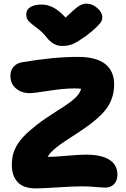

<svg xmlns="http://www.w3.org/2000/svg" viewBox="-20 -1022 690 1053"><path d="M454.1 -1002Q485.8 -1002 513.4 -978Q541 -954.1 541 -928.2Q541 -916 536.6 -906.2Q532.2 -896.5 512 -876Q491.7 -855.5 451.2 -824.2Q405.3 -792 380.1 -781Q355 -770 319.8 -770Q272 -770 234.9 -817.9Q211.9 -847.2 181.9 -869.1Q151.9 -891.1 137.9 -905.3Q124 -919.4 124 -943.8Q124 -968.8 146.2 -982.9Q168.5 -997.1 209 -997.1Q240.7 -997.1 271.7 -981.2Q302.7 -965.3 339.8 -925.8Q392.1 -976.1 412.8 -989Q433.6 -1002 454.1 -1002ZM176.8 11.2Q107.9 11.2 76.4 -23.7Q44.9 -58.6 44.9 -115.2Q44.9 -145 49.8 -168.2Q54.7 -191.4 69.8 -219.7Q85 -248 111.8 -275.9Q138.7 -303.7 183.3 -338.4Q228 -373 292 -413.1Q365.7 -459 392.6 -484.9Q419.4 -510.7 424.8 -535.2Q407.2 -537.1 389.2 -537.1Q328.6 -537.1 248 -524.2Q167.5 -511.2 143.1 -511.2Q98.1 -511.2 67.6 -536.9Q37.1 -562.5 37.1 -606Q37.1 -635.3 53.7 -655Q70.3 -674.8 99.1 -680.2Q272 -710 407.2 -710Q507.8 -710 556.9 -671.1Q606 -632.3 606 -559.1Q606 -482.4 561.8 -423.6Q517.6 -364.7 402.8 -291Q324.7 -241.7 289.8 -213.9Q254.9 -186 241.2 -162.1H258.8Q283.2 -162.1 348.9 -168Q414.6 -173.8 451.2 -173.8Q536.1 -173.8 580.1 -145.8Q624 -117.7 624 -64Q624 -31.7 605.7 -12.5Q587.4 6.8 558.1 6.8Q541 6.8 502.7 3.4Q464.4 0 430.2 0Q381.8 0 296.9 5.6Q211.9 11.2 176.8 11.2Z"/></svg>

Font: Shantell Sans Normal
Style: Regular
Weight: 800
Designer: Stephen Nixon, Anya Danilova, Shantell Martin
Foundry: Arrow Type
Version: Version 1.006;[559af2be0]